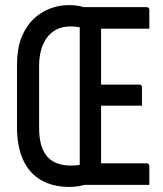

<svg xmlns="http://www.w3.org/2000/svg" viewBox="-20 -728 640 756"><path d="M253 -708Q263 -708 272.5 -707Q282 -706 291 -704.5Q300 -703 308 -700H557Q562 -700 565 -697Q568 -694 568 -689V-615H378V-395H529Q534 -395 536.5 -392Q539 -389 539 -384V-312H378V-85H557Q562 -85 565 -82Q568 -79 568 -74V0H356Q348 0 337 0Q329 0 312 0Q299 3 291 5Q272 8 253 8Q187 8 140.5 -19.5Q94 -47 70.5 -99.5Q47 -152 47 -228V-474Q47 -534 63.5 -577.5Q80 -621 109 -650Q138 -679 175 -693.5Q212 -708 253 -708ZM294 -621Q292 -621 290 -621Q276 -624 259 -624Q220 -624 192.5 -606Q165 -588 149.5 -553Q134 -518 134 -470V-225Q134 -149 165 -112.5Q196 -76 261 -76Q268 -76 273.5 -76.5Q279 -77 284.5 -77.5Q290 -78 294 -79Z"/></svg>

Font: Code D OnePiece
Style: Regular
Weight: 400
Version: Version 1.085; ttfautohint (v1.8.4.7-5d5b);Nerd Fonts 3.0.2